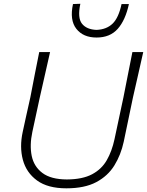

<svg xmlns="http://www.w3.org/2000/svg" viewBox="-20 -989 780 1018"><path d="M332 9.5Q233.5 9.5 176.5 -32Q119.5 -73.5 101.2 -141.8Q83 -210 100.5 -290Q106.5 -319 117.5 -368.2Q128.5 -417.5 141 -473.5Q154 -541 165 -597.5Q176 -654 188 -713H245.5Q232 -652.5 219.2 -596.8Q206.5 -541 191 -472.5L151.5 -289.5Q136.5 -219 148.2 -162.2Q160 -105.5 205 -71.8Q250 -38 334.5 -37.5Q417.5 -38 468.2 -65Q519 -92 546.2 -139.8Q573.5 -187.5 587 -250.5L634.5 -473Q648 -540.5 659 -597.2Q670 -654 682 -713H739.5Q726 -652.5 713.2 -596.5Q700.5 -540.5 685 -472.5Q670 -402 656.8 -337.2Q643.5 -272.5 636 -237.5Q621 -168 586.5 -112Q552 -56 490.2 -23.2Q428.5 9.5 332 9.5ZM492 -790Q421 -790 384.8 -836.2Q348.5 -882.5 367 -967.5L406 -969Q390 -894 414.8 -863.2Q439.5 -832.5 491.5 -830.5Q544.5 -832.5 576.8 -863.5Q609 -894.5 624.5 -967.5H663.5Q645 -882 604.2 -836Q563.5 -790 492 -790Z"/></svg>

Font: Commissioner Loud ExtraLight
Style: Italic
Weight: 200
Italic angle: -12°
Designer: Kostas Bartsokas
Foundry: Kostas Bartsokas
Version: Version 1.000; ttfautohint (v1.8.3)